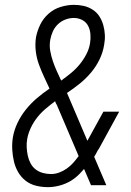

<svg xmlns="http://www.w3.org/2000/svg" viewBox="-20 -763 540 791"><path d="M177 8Q152 8 128 2Q104 -4 85.5 -18.5Q67 -33 55 -53.5Q43 -74 37.5 -97.5Q32 -121 30.5 -146Q29 -171 33 -197Q38 -227 52 -256.5Q66 -286 86.5 -311.5Q107 -337 131.5 -358Q156 -379 184 -398Q173 -422 161.5 -446.5Q150 -471 140.5 -497Q131 -523 127.5 -551Q124 -579 128 -608Q133 -635 145.5 -661Q158 -687 180 -706.5Q202 -726 230 -734.5Q258 -743 284 -743Q306 -743 325.5 -738.5Q345 -734 362 -723Q379 -712 389.5 -695.5Q400 -679 405.5 -659.5Q411 -640 412 -619.5Q413 -599 409 -578Q404 -547 390 -518Q376 -489 355 -464Q334 -439 308.5 -418.5Q283 -398 256 -380Q259 -373 262 -366Q265 -359 268 -352L340 -183L406 -303H471L388 -151Q382 -143 378 -134.5Q374 -126 368 -117L418 0H355L328 -63L326 -67L320 -60Q309 -47 297 -36.5Q285 -26 272 -18Q250 -5 225.5 1.5Q201 8 177 8ZM232 -431Q253 -446 272.5 -462Q292 -478 308 -497.5Q324 -517 335.5 -539Q347 -561 351 -585Q354 -603 352.5 -622Q351 -641 343 -656.5Q335 -672 319 -680.5Q303 -689 284 -689Q267 -689 249.5 -682.5Q232 -676 218.5 -663Q205 -650 197.5 -633Q190 -616 187 -599Q183 -575 187 -553Q191 -531 198 -510.5Q205 -490 214 -470Q223 -450 232 -431ZM190 -46Q207 -46 223.5 -52Q240 -58 255 -68.5Q270 -79 281.5 -92Q293 -105 304 -120L214 -331Q212 -334 210 -338Q208 -342 207 -346Q187 -331 167.5 -314.5Q148 -298 132.5 -278Q117 -258 106.5 -235.5Q96 -213 92 -190Q89 -173 90 -155.5Q91 -138 94.5 -121.5Q98 -105 106 -90Q114 -75 127 -65Q140 -55 156.5 -50.5Q173 -46 190 -46Z"/></svg>

Font: Iosevka Term Curly Light
Style: Italic
Weight: 300
Italic angle: -9°
Designer: Belleve Invis
Foundry: Belleve Invis
Version: Version 32.3.0